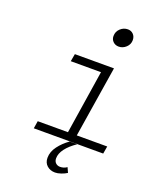

<svg xmlns="http://www.w3.org/2000/svg" viewBox="-174 -861 947 1169"><g transform="rotate(20 300.0 -276.5)"><path d="M430.2 -644Q408.2 -644 393.6 -658.2Q378.9 -672.4 378.9 -693.8Q378.9 -723.1 399.9 -742.7Q420.9 -762.2 448.2 -762.2Q469.7 -762.2 483.9 -747.6Q498 -732.9 498 -710Q498 -682.6 477.3 -663.3Q456.5 -644 430.2 -644ZM115.2 0 123 -48.8H318.8L382.8 -460.9H187L195.8 -509.8H449.2L376 -48.8H573.2L564.9 0ZM328.1 209Q296.9 209 275.9 190.4Q254.9 171.9 254.9 140.1Q254.9 100.6 282 64.5Q309.1 28.3 348.1 1H397Q354 29.8 329.6 61.8Q305.2 93.8 305.2 125Q305.2 144 316.7 155Q328.1 166 345.2 166Q369.6 166 389.2 151.9L403.8 184.1Q388.2 194.3 366.5 201.7Q344.7 209 328.1 209Z"/></g></svg>

Font: Office Code Pro D Light Italic
Style: Regular
Weight: 300
Italic angle: -9°
Designer: Nathan Rutzky & Paul D. Hunt
Foundry: Adobe Systems Incorporated
Version: Version 1.004;PS 001.004;hotconv 1.0.70;makeotf.lib2.5.58329